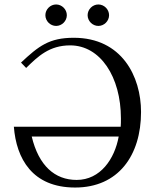

<svg xmlns="http://www.w3.org/2000/svg" viewBox="-20 -827 684 859"><path d="M97 -523C150 -575 201 -624 294 -624C429 -624 521 -483 521 -297C521 -283 521 -271 520 -260H42C53 -118 124 12 316 12C509 12 611 -131 611 -326C611 -485 525 -658 310 -658C200 -658 153 -621 74 -547ZM122 -216H511C493 -116 429 -22 323 -22C225 -22 153 -86 122 -216ZM183 -759C183 -733 205 -711 231 -711C257 -711 279 -733 279 -759C279 -785 257 -807 231 -807C205 -807 183 -785 183 -759ZM372 -759C372 -733 394 -711 420 -711C446 -711 468 -733 468 -759C468 -785 446 -807 420 -807C394 -807 372 -785 372 -759Z"/></svg>

Font: Libertinus Math
Style: Regular
Weight: 400
Designer: Philipp H. Poll, Khaled Hosny
Foundry: Caleb Maclennan
Version: Version 7.050;RELEASE